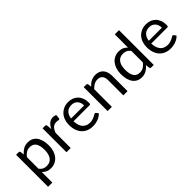

<svg xmlns="http://www.w3.org/2000/svg" viewBox="101 -1720 2875 2875"><g transform="rotate(-45 1539.0 -282.0)"><path d="M160 -122Q184.5 -89 213.5 -75.5Q242.5 -62 278.5 -62Q349.5 -62 387.5 -112.5Q425.5 -163 425.5 -256.5Q425.5 -306 416.8 -341.5Q408 -377 391.5 -399.8Q375 -422.5 351 -433Q327 -443.5 296.5 -443.5Q253 -443.5 220.2 -423.5Q187.5 -403.5 160 -367ZM155.5 -428Q187.5 -467.5 229.5 -491.5Q271.5 -515.5 325.5 -515.5Q369.5 -515.5 405 -498.8Q440.5 -482 465.5 -449.2Q490.5 -416.5 504 -368Q517.5 -319.5 517.5 -256.5Q517.5 -200.5 502.5 -152.2Q487.5 -104 459.2 -68.8Q431 -33.5 390.2 -13.2Q349.5 7 298.5 7Q252 7 218.8 -8.8Q185.5 -24.5 160 -52.5V171.5H70.5V-506.5H124Q143 -506.5 147.5 -488Z M715.5 -405Q739.5 -457 774.5 -486.2Q809.5 -515.5 860 -515.5Q876 -515.5 890.8 -512Q905.5 -508.5 917 -501L910.5 -434.5Q907.5 -422 895.5 -422Q888.5 -422 875 -425Q861.5 -428 844.5 -428Q820.5 -428 801.8 -421Q783 -414 768.2 -400.2Q753.5 -386.5 741.8 -366.2Q730 -346 720.5 -320V0H631V-506.5H682Q696.5 -506.5 702 -501Q707.5 -495.5 709.5 -482Z M1313.5 -308.5Q1313.5 -339.5 1304.8 -365.2Q1296 -391 1279.2 -409.8Q1262.5 -428.5 1238.5 -438.8Q1214.5 -449 1184 -449Q1120 -449 1082.8 -411.8Q1045.5 -374.5 1036.5 -308.5ZM1385.5 -71Q1369 -51 1346 -36.2Q1323 -21.5 1296.8 -12Q1270.5 -2.5 1242.5 2.2Q1214.5 7 1187 7Q1134.5 7 1090.2 -10.8Q1046 -28.5 1013.8 -62.8Q981.5 -97 963.5 -147.5Q945.5 -198 945.5 -263.5Q945.5 -316.5 961.8 -362.5Q978 -408.5 1008.5 -442.2Q1039 -476 1083 -495.2Q1127 -514.5 1182 -514.5Q1227.5 -514.5 1266.2 -499.2Q1305 -484 1333.2 -455.2Q1361.5 -426.5 1377.5 -384.2Q1393.5 -342 1393.5 -288Q1393.5 -267 1389 -260Q1384.5 -253 1372 -253H1033.5Q1035 -205 1046.8 -169.5Q1058.5 -134 1079.5 -110.2Q1100.5 -86.5 1129.5 -74.8Q1158.5 -63 1194.5 -63Q1228 -63 1252.2 -70.8Q1276.5 -78.5 1294 -87.5Q1311.5 -96.5 1323.2 -104.2Q1335 -112 1343.5 -112Q1354.5 -112 1360.5 -103.5Z M1586.5 -433Q1603 -451.5 1621.5 -466.5Q1640 -481.5 1660.8 -492.2Q1681.5 -503 1704.8 -508.8Q1728 -514.5 1755 -514.5Q1796.5 -514.5 1828.2 -500.8Q1860 -487 1881.2 -461.8Q1902.5 -436.5 1913.5 -401Q1924.5 -365.5 1924.5 -322.5V0H1835V-322.5Q1835 -380 1808.8 -411.8Q1782.5 -443.5 1729 -443.5Q1689.5 -443.5 1655.2 -424.5Q1621 -405.5 1592 -373V0H1502.5V-506.5H1556Q1575 -506.5 1579.5 -488Z M2390.5 -386Q2365.5 -419.5 2336.5 -432.8Q2307.5 -446 2271.5 -446Q2201 -446 2163 -395.5Q2125 -345 2125 -251.5Q2125 -202 2133.5 -166.8Q2142 -131.5 2158.5 -108.8Q2175 -86 2199 -75.5Q2223 -65 2253.5 -65Q2297.5 -65 2330.2 -85Q2363 -105 2390.5 -141.5ZM2479.5 -736.5V0H2426.5Q2407.5 0 2402.5 -18.5L2394.5 -80Q2362 -41 2320.5 -17Q2279 7 2224.5 7Q2181 7 2145.5 -9.8Q2110 -26.5 2085 -59Q2060 -91.5 2046.5 -140Q2033 -188.5 2033 -251.5Q2033 -307.5 2048 -355.8Q2063 -404 2091 -439.5Q2119 -475 2159.8 -495.2Q2200.5 -515.5 2251.5 -515.5Q2298 -515.5 2331.2 -499.8Q2364.5 -484 2390.5 -456V-736.5Z M2959.5 -308.5Q2959.5 -339.5 2950.8 -365.2Q2942 -391 2925.2 -409.8Q2908.5 -428.5 2884.5 -438.8Q2860.5 -449 2830 -449Q2766 -449 2728.8 -411.8Q2691.5 -374.5 2682.5 -308.5ZM3031.5 -71Q3015 -51 2992 -36.2Q2969 -21.5 2942.8 -12Q2916.5 -2.5 2888.5 2.2Q2860.5 7 2833 7Q2780.5 7 2736.2 -10.8Q2692 -28.5 2659.8 -62.8Q2627.5 -97 2609.5 -147.5Q2591.5 -198 2591.5 -263.5Q2591.5 -316.5 2607.8 -362.5Q2624 -408.5 2654.5 -442.2Q2685 -476 2729 -495.2Q2773 -514.5 2828 -514.5Q2873.5 -514.5 2912.2 -499.2Q2951 -484 2979.2 -455.2Q3007.5 -426.5 3023.5 -384.2Q3039.5 -342 3039.5 -288Q3039.5 -267 3035 -260Q3030.5 -253 3018 -253H2679.5Q2681 -205 2692.8 -169.5Q2704.5 -134 2725.5 -110.2Q2746.5 -86.5 2775.5 -74.8Q2804.5 -63 2840.5 -63Q2874 -63 2898.2 -70.8Q2922.5 -78.5 2940 -87.5Q2957.5 -96.5 2969.2 -104.2Q2981 -112 2989.5 -112Q3000.5 -112 3006.5 -103.5Z"/></g></svg>

Font: Lato-Regular
Style: Regular
Weight: 400
Designer: Lukasz Dziedzic with Adam Twardoch and Botio Nikoltchev
Foundry: tyPoland Lukasz Dziedzic
Version: Version 2.015; 2015-08-06; http://www.latofonts.com/